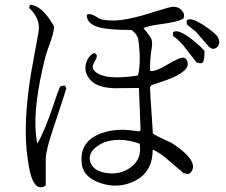

<svg xmlns="http://www.w3.org/2000/svg" viewBox="-20 -762 960 814"><path d="M771 -673Q785 -696 855 -647Q896 -619 904 -604Q917 -577 899 -561Q882 -547 864 -566L811 -627L810 -628L776 -655L775 -656Q771 -660 771 -673ZM847 -546Q847 -505 840 -498Q831 -489 812 -499Q759 -567 756 -571Q735 -595 714 -609L713 -624Q734 -646 811 -581Q837 -559 847 -546ZM778 -24 758 -28Q686 -90 680 -95Q654 -115 630 -127L627 -125Q627 -28 543 9Q475 39 403 13Q337 -10 327 -63V-67Q314 -163 412 -198Q451 -212 501 -212Q517 -212 571 -205L576 -211L569 -389L462 -388Q420 -390 395 -401Q362 -415 347 -448Q342 -460 342 -471Q342 -507 367 -530Q372 -534 378 -537Q397 -532 387 -512Q372 -486 373 -478Q373 -469 380 -462Q420 -419 565 -442Q579 -498 567 -589Q564 -617 537 -635Q435 -635 397 -647Q347 -662 348 -699Q361 -708 390 -690Q406 -680 413 -679Q433 -675 460 -675Q521 -675 638 -713Q649 -716 655 -718Q698 -732 711 -733Q737 -735 753 -715Q765 -701 758 -684Q740 -670 665 -660Q610 -653 588 -643Q617 -609 622 -596Q627 -580 623 -556Q616 -520 616 -462Q635 -455 693 -490Q746 -522 761 -517Q763 -516 766 -514Q776 -506 776 -491Q776 -451 661 -414Q625 -402 622 -401L616 -393Q616 -372 626 -230Q627 -212 628 -196Q640 -187 688 -165Q706 -158 717 -150Q804 -91 798 -50Q794 -30 778 -24ZM572 -153Q527 -169 486 -169Q418 -169 379 -131Q355 -107 362 -79Q371 -39 428 -29Q489 -19 535 -53Q583 -89 572 -153ZM261 -387Q256 -368 208 -224Q174 -125 174 -88V23Q167 32 153 32Q115 32 100 -71Q98 -81 98 -84Q74 -234 115 -472Q107 -426 143 -624Q145 -638 145 -645Q145 -689 104 -728Q104 -738 110 -742Q158 -736 202 -662Q205 -657 209 -650Q209 -621 184 -557Q175 -532 171 -516Q121 -315 132 -196Q134 -174 138 -153Q168 -202 208 -321Q223 -368 234 -394Q240 -399 256 -399Z"/></svg>

Font: cwTeXKai
Style: Medium
Weight: 500
Version: Version 1.17